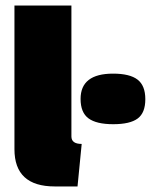

<svg xmlns="http://www.w3.org/2000/svg" viewBox="-20 -661 555 691"><path d="M32 -124V-641H237V-170Q237 -143 274 -143L259 10H177Q32 10 32 -124ZM270 -305Q270 -396 387 -396Q447 -396 475 -374.5Q503 -353 503 -304Q503 -255 475.5 -234.5Q448 -214 387.5 -214Q327 -214 298.5 -235Q270 -256 270 -305Z"/></svg>

Font: Passion One
Style: Bold
Weight: 700
Designer: Alejandro Lo Celso
Foundry: Fontstage
Version: Version 1.002